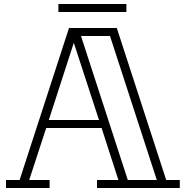

<svg xmlns="http://www.w3.org/2000/svg" viewBox="-20 -940 929 960"><path d="M879 -40V0H585H465V-40H572L488 -300H211L126 -40H228V0H65H10V-40H78L325 -800H564L811 -40ZM764 -40 530 -760H385L619 -40ZM475 -340 349 -726 224 -340ZM612 -920V-880H272V-920Z"/></svg>

Font: Kumar One Outline
Style: Regular
Weight: 400
Designer: Parimal Parmar
Foundry: Indian Type Foundry
Version: Version 1.000;PS 1.000;hotconv 1.0.88;makeotf.lib2.5.647800